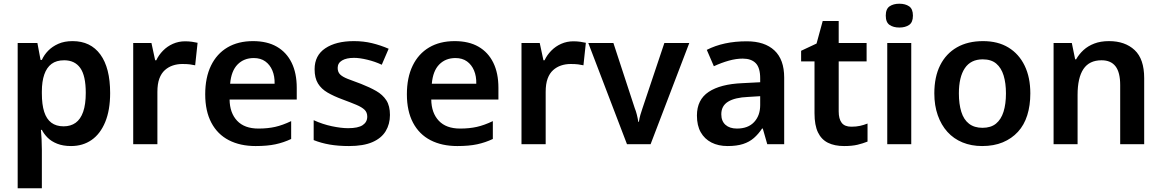

<svg xmlns="http://www.w3.org/2000/svg" viewBox="-20 -775 6242 1032"><path d="M370 -554Q467 -554 519.5 -482Q572 -410 572 -275Q572 -183 545.5 -119Q519 -55 472 -22.5Q425 10 362 10Q319 10 287.5 -2.5Q256 -15 236 -35Q216 -55 205 -77H200Q202 -53 203.5 -27Q205 -1 205 29V237H75V-544H181L198 -453H205Q217 -480 239 -502.5Q261 -525 293.5 -539.5Q326 -554 370 -554ZM325 -451Q283 -451 257 -431.5Q231 -412 218 -374.5Q205 -337 205 -283V-273Q205 -213 217.5 -174Q230 -135 256 -115.5Q282 -96 322 -96Q360 -96 386.5 -115Q413 -134 427 -174Q441 -214 441 -276Q441 -368 411.5 -409.5Q382 -451 325 -451Z M975 -553Q994 -553 1012 -550.5Q1030 -548 1042 -545L1029 -424Q1016 -427 1000.5 -429Q985 -431 960 -431Q933 -431 909 -423Q885 -415 866 -398Q847 -381 836.5 -352.5Q826 -324 826 -281V0H696V-544H794L814 -451H820Q833 -479 856 -502.5Q879 -526 909.5 -539.5Q940 -553 975 -553Z M1340 -554Q1416 -554 1468 -524Q1520 -494 1547.5 -438Q1575 -382 1575 -303V-240H1214Q1215 -168 1254.5 -126Q1294 -84 1369 -84Q1419 -84 1459 -93Q1499 -102 1545 -124V-28Q1505 -9 1461 0.5Q1417 10 1354 10Q1271 10 1210 -21.5Q1149 -53 1116 -115.5Q1083 -178 1083 -268Q1083 -358 1114 -422Q1145 -486 1202.5 -520Q1260 -554 1340 -554ZM1344 -463Q1291 -463 1257 -428.5Q1223 -394 1217 -325H1456Q1457 -365 1444 -396Q1431 -427 1406 -445Q1381 -463 1344 -463Z M2076 -157Q2076 -108 2053 -70Q2030 -32 1981.5 -11Q1933 10 1856 10Q1798 10 1752 2Q1706 -6 1666 -22V-129Q1714 -107 1764 -96.5Q1814 -86 1851 -86Q1905 -86 1929.5 -102.5Q1954 -119 1954 -148Q1954 -171 1939.5 -185Q1925 -199 1895.5 -211.5Q1866 -224 1820 -241Q1774 -258 1740.5 -277.5Q1707 -297 1689 -326.5Q1671 -356 1671 -403Q1671 -477 1728.5 -515.5Q1786 -554 1882 -554Q1934 -554 1979.5 -543Q2025 -532 2069 -513L2032 -427Q1996 -444 1954.5 -454Q1913 -464 1883 -464Q1842 -464 1818.5 -450Q1795 -436 1795 -410Q1795 -388 1808 -375Q1821 -362 1849 -351Q1877 -340 1921 -324Q1967 -306 2002 -286Q2037 -266 2056.5 -236Q2076 -206 2076 -157Z M2424 -554Q2500 -554 2552 -524Q2604 -494 2631.5 -438Q2659 -382 2659 -303V-240H2298Q2299 -168 2338.5 -126Q2378 -84 2453 -84Q2503 -84 2543 -93Q2583 -102 2629 -124V-28Q2589 -9 2545 0.5Q2501 10 2438 10Q2355 10 2294 -21.5Q2233 -53 2200 -115.5Q2167 -178 2167 -268Q2167 -358 2198 -422Q2229 -486 2286.5 -520Q2344 -554 2424 -554ZM2428 -463Q2375 -463 2341 -428.5Q2307 -394 2301 -325H2540Q2541 -365 2528 -396Q2515 -427 2490 -445Q2465 -463 2428 -463Z M3062 -553Q3081 -553 3099 -550.5Q3117 -548 3129 -545L3116 -424Q3103 -427 3087.5 -429Q3072 -431 3047 -431Q3020 -431 2996 -423Q2972 -415 2953 -398Q2934 -381 2923.5 -352.5Q2913 -324 2913 -281V0H2783V-544H2881L2901 -451H2907Q2920 -479 2943 -502.5Q2966 -526 2996.5 -539.5Q3027 -553 3062 -553Z M3350 0 3142 -544H3277L3392 -193Q3398 -179 3403 -159Q3408 -139 3411 -120H3414Q3417 -140 3422 -157.5Q3427 -175 3433 -192L3551 -544H3685L3477 0Z M3994 -553Q4090 -553 4142.5 -504Q4195 -455 4195 -358V0H4104L4080 -84H4076Q4057 -55 4032.5 -33.5Q4008 -12 3974 -1Q3940 10 3891 10Q3841 10 3804 -9Q3767 -28 3746.5 -64Q3726 -100 3726 -154Q3726 -239 3789 -281Q3852 -323 3970 -328L4066 -333V-354Q4066 -411 4042 -435.5Q4018 -460 3972 -460Q3937 -460 3897.5 -449Q3858 -438 3817 -419L3779 -507Q3824 -530 3877.5 -541.5Q3931 -553 3994 -553ZM4001 -254Q3930 -251 3893.5 -228.5Q3857 -206 3857 -161Q3857 -124 3879.5 -104Q3902 -84 3941 -84Q4001 -84 4033.5 -119Q4066 -154 4066 -210V-258Z M4556 -94Q4582 -94 4602.5 -98.5Q4623 -103 4643 -111V-14Q4618 -4 4589 3Q4560 10 4517 10Q4466 10 4430.5 -7.5Q4395 -25 4376.5 -63.5Q4358 -102 4358 -166V-445H4286V-502L4369 -541L4402 -662H4488V-544H4638V-445H4488V-176Q4488 -136 4504 -115Q4520 -94 4556 -94Z M4878 -544V0H4749V-544ZM4814 -755Q4846 -755 4866.5 -741Q4887 -727 4887 -691Q4887 -655 4866.5 -641Q4846 -627 4814 -627Q4782 -627 4761.5 -641Q4741 -655 4741 -691Q4741 -727 4761.5 -741Q4782 -755 4814 -755Z M5518 -273Q5518 -208 5501.5 -155.5Q5485 -103 5451.5 -66.5Q5418 -30 5370 -10Q5322 10 5259 10Q5201 10 5153.5 -9.5Q5106 -29 5072.5 -66Q5039 -103 5020.5 -155.5Q5002 -208 5002 -273Q5002 -362 5033.5 -424.5Q5065 -487 5123.5 -520.5Q5182 -554 5264 -554Q5344 -554 5400.5 -519.5Q5457 -485 5487.5 -422Q5518 -359 5518 -273ZM5134 -273Q5134 -216 5147 -174Q5160 -132 5188.5 -110Q5217 -88 5261 -88Q5306 -88 5333.5 -110.5Q5361 -133 5374 -174.5Q5387 -216 5387 -273Q5387 -328 5374.5 -369Q5362 -410 5335 -433Q5308 -456 5262 -456Q5198 -456 5166 -408.5Q5134 -361 5134 -273Z M5941 -554Q6027 -554 6078.5 -506Q6130 -458 6130 -355V0H6001V-318Q6001 -386 5976 -418.5Q5951 -451 5901 -451Q5835 -451 5803.5 -404Q5772 -357 5772 -265V0H5643V-544H5741L5759 -456H5764Q5780 -484 5804 -506Q5828 -528 5862 -541Q5896 -554 5941 -554Z"/></svg>

Font: Noto Sans Hebrew Thin SemiBold
Style: Regular
Weight: 600
Version: Version 3.001